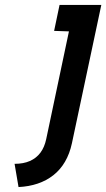

<svg xmlns="http://www.w3.org/2000/svg" viewBox="-20 -720 430 777"><path d="M271 -140 390 -700H221L199 -595L259 -593L167 -157Q160 -124 143.5 -102Q127 -80 101 -68.5Q75 -57 39 -57L55 37Q97 35 132.5 23Q168 11 196 -11Q224 -33 243 -65.5Q262 -98 271 -140Z"/></svg>

Font: Advent Pro
Style: Italic
Weight: 400
Italic angle: -12°
Designer: VivaRado, Andreas Kalpakidis
Foundry: VivaRado, Andreas Kalpakidis
Version: Version 3.000